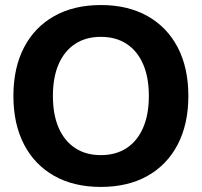

<svg xmlns="http://www.w3.org/2000/svg" viewBox="-20 -736 808 769"><path d="M383.8 12.7Q275.9 12.7 197.3 -31.5Q118.7 -75.7 76.2 -157.5Q33.7 -239.3 33.7 -351.6Q33.7 -464.4 76.2 -545.9Q118.7 -627.4 197.3 -671.6Q275.9 -715.8 384.3 -715.8Q492.2 -715.8 570.8 -671.6Q649.4 -627.4 691.9 -545.9Q734.4 -464.4 734.4 -351.6Q734.4 -239.3 691.9 -157.5Q649.4 -75.7 570.8 -31.5Q492.2 12.7 383.8 12.7ZM383.8 -114.7Q444.3 -114.7 487.3 -143.1Q530.3 -171.4 553.2 -224.4Q576.2 -277.3 576.2 -351.6Q576.2 -426.3 553.2 -479Q530.3 -531.7 487.3 -560.1Q444.3 -588.4 383.8 -588.4Q323.7 -588.4 280.8 -560.1Q237.8 -531.7 214.8 -479Q191.9 -426.3 191.9 -351.6Q191.9 -277.3 214.8 -224.4Q237.8 -171.4 280.8 -143.1Q323.7 -114.7 383.8 -114.7Z"/></svg>

Font: Schibsted Grotesk
Style: Bold
Weight: 700
Designer: Bakken & Baeck AS, Henrik Kongsvoll
Foundry: Schibsted ASA
Version: Version 1.100;gftools[0.9.25]